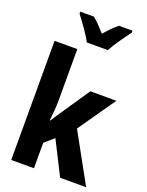

<svg xmlns="http://www.w3.org/2000/svg" viewBox="-177 -1064 883 1151"><g transform="rotate(20 265.0 -488.5)"><path d="M229 -817H363C385 -859 433 -926 462 -964V-977H376C349 -955 326 -932 296 -897C267 -929 241 -957 216 -977H129V-964C159 -926 209 -857 229 -817ZM44 0H189V-162L248 -214L356 0H522L350 -312L515 -549H349L240 -388C219 -356 200 -330 183 -302H180C185 -345 189 -393 189 -437V-760H44Z"/></g></svg>

Font: Noto Sans Mono Condensed ExtraBold
Style: Regular
Weight: 800
Width: 3
Designer: Monotype Design Team
Foundry: Monotype Imaging Inc.
Version: Version 2.014